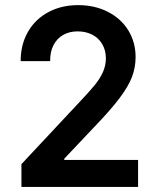

<svg xmlns="http://www.w3.org/2000/svg" viewBox="-20 -737 616 757"><path d="M64.5 -89.8 292 -333Q332.5 -376 352.8 -400.6Q373 -425.3 385 -450.9Q397 -476.6 397.5 -505.9Q397.5 -539.1 382.8 -563.5Q368.2 -587.9 343 -600.6Q317.9 -613.3 286.1 -613.3Q253.4 -613.3 228.8 -599.1Q204.1 -585 190.7 -558.6Q177.2 -532.2 177.7 -496.1H61.5Q61.5 -561.5 90.3 -611.6Q119.1 -661.6 170.7 -689.2Q222.2 -716.8 288.1 -716.8Q353.5 -716.8 405.3 -690.4Q457 -664.1 485.8 -617.4Q514.6 -570.8 514.6 -511.7Q514.6 -471.2 500.5 -433.8Q486.3 -396.5 451.4 -350.1Q416.5 -303.7 351.6 -236.3L233.4 -111.3V-106.4H524.4V0H64.5Z"/></svg>

Font: Pretendard GOV SemiBold
Style: Regular
Weight: 600
Designer: Base glyphs from Inter by Rasmus Andersson; Hangeul glyphs from Noto Sans CJK(Source Han Sans) by Jang Soo-young and Kan
Foundry: Kil Hyung-jin
Version: Version 1.309